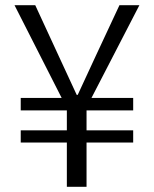

<svg xmlns="http://www.w3.org/2000/svg" viewBox="-20 -721 594 741"><path d="M238 -171H60V-218H238V-295H60V-343H218L36 -701H116L207 -504L276 -355H280L349 -504L441 -701H518L333 -343H494V-295H314V-218H494V-171H314V0H238Z"/></svg>

Font: Nebula Sans Book
Style: Regular
Weight: 400
Designer: Paul D. Hunt for Adobe (as Source Sans)
Foundry: Nebula Entertainment & Broadcasting LLC
Version: Version 1.010